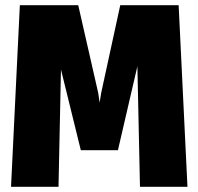

<svg xmlns="http://www.w3.org/2000/svg" viewBox="-20 -720 765 740"><path d="M22.5 0 56.5 -700H281.5L358.5 -362L364 -324.5L370 -362L443.5 -700H668.5L702.5 0H519.5L509.5 -464.5L434.5 -141H291.5L215 -452L205.5 0Z"/></svg>

Font: Trispace SemiCondensed ExtraBold
Style: Regular
Weight: 800
Width: 4
Designer: Tyler Finck
Foundry: Etcetera Type Company
Version: Version 1.210; ttfautohint (v1.8.3)